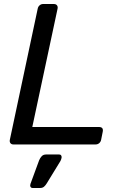

<svg xmlns="http://www.w3.org/2000/svg" viewBox="-20 -720 596 957"><path d="M29 -23 168 -677Q170 -687 177.5 -693.5Q185 -700 195 -700H248Q259 -700 264 -693.5Q269 -687 267 -677L141 -87H473Q497 -87 492 -63L484 -23Q482 -13 474.5 -6.5Q467 0 456 0H47Q37 0 32 -6.5Q27 -13 29 -23ZM132 196 175 79Q180 67 188 58.5Q196 50 210 50H275Q282 50 285 55Q288 60 287 66Q285 76 281 83L213 194Q207 204 199.5 210.5Q192 217 180 217H143Q135 217 132 211Q129 205 132 196Z"/></svg>

Font: SVN-Rubik
Style: Italic
Weight: 400
Italic angle: -12°
Designer: Hubert and Fischer
Foundry: Hubert & Fischer
Version: Version 2.101; ttfautohint (v1.8.3)